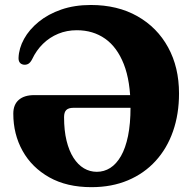

<svg xmlns="http://www.w3.org/2000/svg" viewBox="-20 -739 780 778"><path d="M33.9 -278.4Q33.9 -315.1 56.1 -334.3Q78.2 -353.6 118.8 -353.6H561.6V-302.2L276.8 -302.1Q257.9 -302.1 248.7 -293.3Q239.6 -284.6 239.6 -264.2Q239.6 -210.1 249.7 -168.8Q259.8 -127.6 277.9 -99.4Q296 -71.3 320.1 -57Q344.3 -42.8 372.3 -42.8Q401.8 -42.8 426.7 -58.5Q451.5 -74.3 470.1 -106.5Q488.6 -138.7 498.8 -188.1Q508.9 -237.4 508.9 -304.2Q508.9 -409.8 481.7 -479Q454.5 -548.1 405.8 -582.3Q357 -616.5 291.4 -616.5Q250.6 -616.5 216 -602.2Q181.3 -587.9 154.3 -561.6Q127.3 -535.3 109.9 -498.4Q102.8 -484.8 94.2 -480.1Q85.5 -475.4 74.7 -477.1Q64.5 -479.2 59.7 -486.1Q54.9 -492.9 55.1 -504.2Q56.5 -543.3 77.5 -581.4Q98.5 -619.4 136.8 -650.6Q175 -681.8 228.3 -700.3Q281.6 -718.8 348.1 -718.8Q456.4 -718.8 536.7 -673.3Q617.1 -627.8 661.2 -547.1Q705.4 -466.5 705.4 -360.4Q705.4 -276.7 681.1 -207.1Q656.8 -137.4 610.5 -86.8Q564.3 -36.1 498.6 -8.4Q433 19.4 350.4 19.4Q250.8 19.4 180 -20.3Q109.2 -60.1 71.6 -127.5Q33.9 -195 33.9 -278.4Z"/></svg>

Font: Fraunces
Style: Regular
Weight: 900
Version: Version 1.000;[b76b70a41]